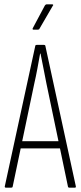

<svg xmlns="http://www.w3.org/2000/svg" viewBox="-20 -861 370 881"><path d="M7 0Q1 0 2 -6L142 -651Q143 -655 148 -655H182Q187 -655 188 -651L328 -6Q329 0 324 0H297Q293 0 292 -4L193 -478Q186 -513 179.5 -547Q173 -581 166 -615H164Q158 -581 151.5 -546Q145 -511 137 -476L38 -4Q37 0 32 0ZM68 -180 75 -213H254L262 -180ZM133 -725Q131 -725 130 -726.5Q129 -728 130 -731L186 -836Q190 -841 193 -841H220Q223 -841 224 -839Q225 -837 222 -834L161 -729Q160 -725 154 -725Z"/></svg>

Font: Sofia Sans Extra Condensed ExtraLight
Style: Regular
Weight: 250
Designer: Botio Nikoltchev, Ani Petrova
Foundry: lettersoup
Version: Version 4.101